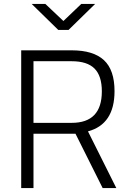

<svg xmlns="http://www.w3.org/2000/svg" viewBox="-20 -949 655 969"><path d="M149 -274V0H87V-695H342Q451 -695 504.5 -645.5Q558 -596 558 -489Q558 -322 424 -286L567 0H498L361 -274ZM494 -488Q494 -566 457 -603Q420 -640 342 -640H149V-329H342Q494 -329 494 -488ZM274 -798 140 -929H209L300 -843L390 -929H460L326 -798Z"/></svg>

Font: Titillium Web
Style: Light
Weight: 300
Version: Version 1.001;PS 57.000;hotconv 1.0.70;makeotf.lib2.5.55311